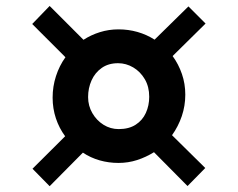

<svg xmlns="http://www.w3.org/2000/svg" viewBox="-20 -700 798 644"><path d="M198.5 -243Q178.5 -270 167.5 -303Q156.5 -336 156.5 -372.5Q156.5 -410 167.8 -444.8Q179 -479.5 199.5 -508L88 -619.5L146.5 -680L260 -566.5Q285.5 -583 315.2 -592.2Q345 -601.5 377.5 -601.5Q410.5 -601.5 441.2 -592.8Q472 -584 498.5 -567L612 -678.5L669.5 -621L559 -512Q579 -484.5 590.2 -451.8Q601.5 -419 601.5 -382.5Q601.5 -345 589.8 -310.5Q578 -276 557 -246.5L668.5 -136.5L609 -76L496.5 -189.5Q470 -173 440 -163.2Q410 -153.5 377.5 -153.5Q344.5 -153.5 314 -162.2Q283.5 -171 258 -188L146.5 -75.5L89 -134ZM378 -267Q412.5 -267 435.2 -281.8Q458 -296.5 469.2 -321.2Q480.5 -346 480.5 -375.5Q480.5 -409 465.8 -434.2Q451 -459.5 427 -473.8Q403 -488 376 -488Q343.5 -488 321 -472Q298.5 -456 287 -430.2Q275.5 -404.5 275.5 -374.5Q275.5 -345 289.8 -320.5Q304 -296 327.2 -281.5Q350.5 -267 378 -267Z"/></svg>

Font: Merriweather 36pt Black
Style: Regular
Weight: 900
Version: Version 2.100